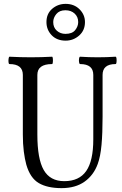

<svg xmlns="http://www.w3.org/2000/svg" viewBox="-20 -959 628 992"><path d="M298 13Q225 13 180.5 -13Q136 -39 116 -108Q108 -137 103 -176Q98 -215 98 -264V-572Q98 -628 29 -628Q25 -628 24 -637.5Q23 -647 24.5 -656.5Q26 -666 29 -666Q85 -663 139 -663Q194 -663 249 -666Q252 -666 253 -656.5Q254 -647 253 -637.5Q252 -628 249 -628Q173 -628 173 -572V-264Q173 -138 206 -80.5Q239 -23 312 -23Q389 -23 425.5 -75.5Q462 -128 462 -239V-572Q462 -628 394 -628Q390 -628 388.5 -637.5Q387 -647 388.5 -656.5Q390 -666 394 -666Q439 -663 485 -663Q531 -663 577 -666Q581 -666 582 -656.5Q583 -647 582 -637.5Q581 -628 577 -628Q510 -628 510 -572V-356Q510 -271 504.5 -210.5Q499 -150 485 -112Q464 -54 417 -20.5Q370 13 298 13ZM319 -749Q274 -749 247 -777Q220 -805 220 -845Q220 -888 249.5 -913.5Q279 -939 319 -939Q363 -939 391 -911Q419 -883 419 -845Q419 -802 389 -775.5Q359 -749 319 -749ZM318 -784Q353 -784 368.5 -803.5Q384 -823 384 -845Q384 -872 365.5 -889Q347 -906 318 -906Q287 -906 271 -886.5Q255 -867 255 -845Q255 -817 273.5 -800.5Q292 -784 318 -784Z"/></svg>

Font: Junicode Two Beta Condensed
Style: Regular
Weight: 400
Width: 3
Designer: Peter S. Baker
Foundry: Briery Creek Software
Version: Version 1.053; ttfautohint (v1.8.4)